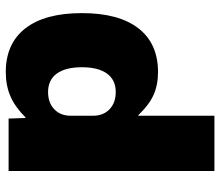

<svg xmlns="http://www.w3.org/2000/svg" viewBox="-70 -700 780 681"><g transform="rotate(90 320.5 -360.0)"><path d="M27 -260Q27 -391 81 -460.5Q135 -530 236 -530Q282 -530 317.5 -514Q353 -498 389 -460H391V-730H587V0H401L399 -60H397Q360 -23 322 -6.5Q284 10 236 10Q135 10 81 -59.5Q27 -129 27 -260ZM307 -140Q345 -140 368 -162Q391 -184 391 -220V-300Q391 -336 368 -358Q345 -380 307 -380Q264 -380 241.5 -349Q219 -318 219 -260Q219 -202 241.5 -171Q264 -140 307 -140Z"/></g></svg>

Font: Enso Black
Style: Regular
Weight: 900
Designer: Coji Morishita
Foundry: UNDERFOREST DESIGN
Version: Version 1.000